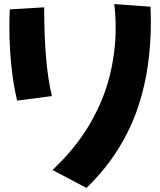

<svg xmlns="http://www.w3.org/2000/svg" viewBox="-20 -834 787 943"><path d="M405 89 238 1Q352 -107 420 -223Q488 -339 518 -458.5Q548 -578 548 -695Q548 -725 546.5 -755Q545 -785 541 -814L719 -801Q720 -782 720.5 -762.5Q721 -743 721 -723Q721 -620 706.5 -515Q692 -410 657.5 -306.5Q623 -203 561.5 -103.5Q500 -4 405 89ZM64 -340Q45 -420 35.5 -514Q26 -608 26 -705Q26 -726 26.5 -747Q27 -768 28 -788L197 -798Q197 -662 206 -553.5Q215 -445 235 -362Z"/></svg>

Font: Mochiy Pop P One
Style: Regular
Weight: 400
Designer: FONTDASU
Foundry: FONTDASU / Google Inc. / Adobe
Version: Version 2.000